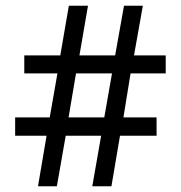

<svg xmlns="http://www.w3.org/2000/svg" viewBox="-20 -652 633 672"><path d="M143 -177H33V-241H154L181 -395H65V-458H191L221 -632H288L258 -458H383L414 -632H480L449 -458H560V-395H437L412 -241H528V-177H400L370 0H303L334 -177H210L179 0H113ZM345 -241 372 -395H246L220 -241Z"/></svg>

Font: Noto Sans Gurmukhi UI SemiCondensed
Style: Regular
Weight: 400
Width: 4
Designer: Jelle Bosma - Monotype Design Team
Foundry: Monotype Imaging Inc.
Version: Version 2.004; ttfautohint (v1.8.4.7-5d5b)